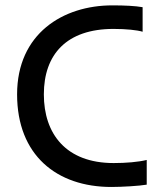

<svg xmlns="http://www.w3.org/2000/svg" viewBox="-20 -705 623 729"><path d="M402.8 4.9C442.9 4.9 508.8 1 537.1 -3.9V-97.7C504.9 -89.8 458.5 -85.9 411.6 -85.9C230 -85.9 146.5 -197.3 146.5 -346.7C146.5 -498 232.4 -595.2 411.1 -595.2C458.5 -595.2 501 -590.8 521.5 -584.5V-677.7C493.2 -682.6 454.1 -684.6 406.2 -684.6C219.7 -684.6 44.9 -577.6 44.9 -346.7C44.9 -115.7 195.3 4.9 402.8 4.9Z"/></svg>

Font: Inder
Style: Regular
Weight: 400
Designer: Irina Smirnova
Foundry: Irina Smirnova
Version: Version 1.001